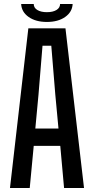

<svg xmlns="http://www.w3.org/2000/svg" viewBox="-20 -942 470 962"><path d="M30 0 122 -800H308L401 0H301L282 -211H149L129 0ZM157 -298H273L257 -469L237 -713H193L173 -469ZM86 -922H149Q149 -903 167 -892Q185 -881 215 -881Q245 -881 263 -892Q281 -903 281 -922H344Q342 -882 306.5 -857Q271 -832 215 -832Q159 -832 123.5 -857Q88 -882 86 -922Z"/></svg>

Font: Big Shoulders Text SemiBold
Style: Regular
Weight: 600
Designer: Patric King
Foundry: XO Type Co
Version: Version 1.000; ttfautohint (v1.8.2)